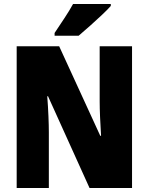

<svg xmlns="http://www.w3.org/2000/svg" viewBox="-20 -947 749 967"><path d="M645 0H431L222 -462H218Q222 -410 224 -362Q226 -314 226 -281V0H64V-714H278L485 -263H489Q486 -311 484 -356.5Q482 -402 482 -436V-714H645ZM538 -917Q522 -899 493.5 -872Q465 -845 433.5 -817Q402 -789 376 -767H255V-781Q279 -817 304.5 -855.5Q330 -894 348 -927H538Z"/></svg>

Font: Noto Sans Thai Cond Blk
Style: Regular
Weight: 900
Width: 3
Designer: Monotype Design Team
Foundry: Monotype Imaging Inc.
Version: Version 2.002; ttfautohint (v1.8.4.7-5d5b)